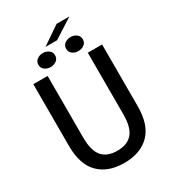

<svg xmlns="http://www.w3.org/2000/svg" viewBox="-237 -1128 1131 1262"><g transform="rotate(-30 328.5 -496.5)"><path d="M589.5 -270Q589.5 -127.5 520 -58.5Q450.5 10.5 328 10.5Q206 10.5 136.8 -58.5Q67.5 -127.5 67.5 -270V-737.5H176V-270.5Q176 -170.5 214 -126.2Q252 -82 328 -82Q404.5 -82 442.8 -126.2Q481 -170.5 481 -270.5V-737.5H589.5ZM223.5 -777.5Q198 -777.5 179 -791.8Q160 -806 160 -830.5Q160 -855.5 179 -869.5Q198 -883.5 223.5 -883.5Q248.5 -883.5 267.5 -869.5Q286.5 -855.5 286.5 -830.5Q286.5 -805.5 267.5 -791.5Q248.5 -777.5 223.5 -777.5ZM433.5 -777.5Q408 -777.5 389.2 -791.8Q370.5 -806 370.5 -830.5Q370.5 -855.5 389.2 -869.5Q408 -883.5 433.5 -883.5Q459 -883.5 478 -869.5Q497 -855.5 497 -830.5Q497 -805.5 478 -791.5Q459 -777.5 433.5 -777.5ZM259 -909.5 398.5 -1004.5H495.5L347 -909.5Z"/></g></svg>

Font: Epilogue Medium
Style: Regular
Weight: 500
Designer: Tyler Finck
Foundry: Etcetera Type Co
Version: Version 2.111; ttfautohint (v1.8.3)